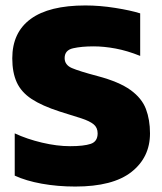

<svg xmlns="http://www.w3.org/2000/svg" viewBox="-20 -674 595 704"><path d="M256 10Q191 10 133 -0.5Q75 -11 34 -30V-185Q79 -164 134 -151Q189 -138 237 -138Q287 -138 312.5 -146.5Q338 -155 338 -185Q338 -206 323.5 -218Q309 -230 278.5 -240Q248 -250 199 -265Q134 -286 96 -311Q58 -336 41.5 -372Q25 -408 25 -460Q25 -555 92.5 -604.5Q160 -654 293 -654Q346 -654 402.5 -645Q459 -636 494 -625V-469Q447 -488 404 -496Q361 -504 323 -504Q279 -504 248 -497Q217 -490 217 -461Q217 -436 243.5 -424.5Q270 -413 338 -395Q417 -374 458.5 -344Q500 -314 515 -274.5Q530 -235 530 -185Q530 -97 462 -43.5Q394 10 256 10Z"/></svg>

Font: Kanit
Style: Bold
Weight: 700
Designer: Katatrad Team
Foundry: CadsonDemak
Version: Version 2.000; ttfautohint (v1.8.3)